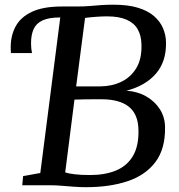

<svg xmlns="http://www.w3.org/2000/svg" viewBox="-20 -770 745 798"><path d="M337 8Q313 8 286.5 6Q260 4 235.2 2Q210.5 0 192 0H72.5L76 -38L147.5 -51L230.5 -697.5L213.5 -720L237 -743H299Q329 -743 352.8 -745Q376.5 -747 399.8 -748.8Q423 -750.5 451.5 -750.5Q512 -750.5 553.5 -737.8Q595 -725 620.2 -703Q645.5 -681 657.5 -652.8Q669.5 -624.5 670 -594Q671.5 -514 628 -463.8Q584.5 -413.5 505.5 -393Q551.5 -390 587.5 -369.5Q623.5 -349 644.8 -315.5Q666 -282 666 -239.5Q667 -151 626 -96.5Q585 -42 510.8 -17Q436.5 8 337 8ZM296.5 -411Q314.5 -410.5 341 -410.8Q367.5 -411 395.5 -411Q443.5 -411 483 -429.5Q522.5 -448 546 -486Q569.5 -524 568 -583.5Q567.5 -621.5 552.5 -648Q537.5 -674.5 506 -688.2Q474.5 -702 424.5 -702Q405 -702 380 -700.2Q355 -698.5 333.5 -695.5ZM354.5 -42.5Q416 -42.5 461.8 -61.2Q507.5 -80 532.2 -121.2Q557 -162.5 555.5 -229.5Q554.5 -295 515.8 -326.2Q477 -357.5 401 -357.5Q368 -357.5 338.2 -357.2Q308.5 -357 289.5 -356L251 -53.5Q263 -49 289.2 -45.8Q315.5 -42.5 354.5 -42.5ZM25.5 -549.5Q25 -555.5 24.8 -560.8Q24.5 -566 24.5 -573.5Q24.5 -623 45.5 -661.2Q66.5 -699.5 113.2 -721.2Q160 -743 237 -743L230.5 -697.5Q183 -697.5 156.5 -685Q130 -672.5 119.5 -648.5Q109 -624.5 109 -590.5Q109 -578.5 110 -568.8Q111 -559 113 -549.5Z"/></svg>

Font: Merriweather 28pt
Style: Italic
Weight: 400
Italic angle: -7.8°
Version: Version 2.101